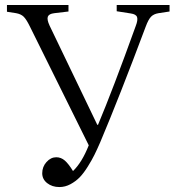

<svg xmlns="http://www.w3.org/2000/svg" viewBox="-20 -734 698 768"><path d="M217.8 14.2Q188.5 14.2 168.7 -1.5Q148.9 -17.1 148.9 -41Q148.9 -66.9 166 -85.9Q183.1 -105 205.1 -105Q224.1 -105 239.3 -91.8Q254.4 -78.6 272 -49.8Q308.1 -84.5 335 -152.8L99.1 -628.9Q85.4 -656.7 74.7 -667.2Q64 -677.7 44.9 -681.2L7.8 -687V-713.9H253.9V-688L196.8 -681.2Q175.8 -678.7 171.4 -667.5Q167 -656.2 178.2 -631.8L369.1 -234.9H372.1Q430.7 -374 522.9 -629.9Q532.2 -653.8 528.3 -665.5Q524.4 -677.2 502.9 -680.2L446.8 -689V-713.9H658.2V-688L613.8 -681.2Q595.2 -678.2 584.5 -667.5Q573.7 -656.7 563 -627.9Q456.5 -343.8 380.9 -165Q368.2 -135.7 357.9 -115Q347.7 -94.2 331.3 -67.9Q314.9 -41.5 299.1 -25.1Q283.2 -8.8 262 2.7Q240.7 14.2 217.8 14.2Z"/></svg>

Font: Literata Light
Style: Regular
Weight: 300
Designer: Latin by Veronika Burian and Jose Scaglione. Greek by Irene Vlachou. Cyrillic by Vera Evstafieva.
Foundry: TypeTogether
Version: Version 3.021